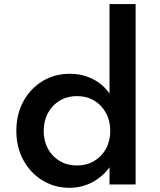

<svg xmlns="http://www.w3.org/2000/svg" viewBox="-20 -880 764 916"><path d="M311 16Q241 16 183.2 -19Q125.5 -54 91.8 -115.5Q58 -177 58 -256Q58 -334.5 91.2 -395.8Q124.5 -457 182.2 -492.5Q240 -528 314 -528Q373 -528 422.5 -503Q472 -478 502.5 -433.5V-860.5H627V0H502.5V-82Q469 -36 419.2 -10Q369.5 16 311 16ZM347 -90.5Q393.5 -90.5 429.2 -111.8Q465 -133 485.5 -170.2Q506 -207.5 506 -255.5Q506 -303.5 485.5 -341.2Q465 -379 429.2 -400.2Q393.5 -421.5 347 -421.5Q301.5 -421.5 265.5 -400.2Q229.5 -379 209 -341.2Q188.5 -303.5 188.5 -255Q188.5 -207.5 208.8 -170.2Q229 -133 265 -111.8Q301 -90.5 347 -90.5Z"/></svg>

Font: Spartan Thin SemiBold
Style: Regular
Weight: 600
Version: Version 1.004